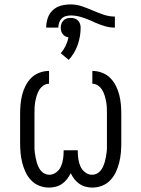

<svg xmlns="http://www.w3.org/2000/svg" viewBox="-20 -841 640 869"><path d="M202 8Q179 8 157.5 -0.5Q136 -9 120.5 -25.5Q105 -42 95.5 -62.5Q86 -83 80.5 -105Q75 -127 73 -149.5Q71 -172 71 -195V-325Q71 -347 73 -369Q75 -391 80.5 -412.5Q86 -434 96 -453.5Q106 -473 121.5 -488.5Q137 -504 158.5 -512Q180 -520 202 -520V-462Q188 -462 176 -453.5Q164 -445 157 -433Q150 -421 146 -407.5Q142 -394 139.5 -380.5Q137 -367 136.5 -353Q136 -339 136 -325V-195Q136 -184 136 -173Q136 -162 137.5 -151Q139 -140 141 -129Q143 -118 146 -107.5Q149 -97 153.5 -87Q158 -77 165 -68.5Q172 -60 182 -55Q192 -50 203 -50Q220 -50 234.5 -61Q249 -72 256 -88Q263 -104 265.5 -121.5Q268 -139 268 -156V-161H332V-156Q332 -139 334.5 -121.5Q337 -104 344 -88Q351 -72 365.5 -61Q380 -50 397 -50Q408 -50 418 -55Q428 -60 435 -68.5Q442 -77 446.5 -87Q451 -97 454 -107.5Q457 -118 459 -129Q461 -140 462.5 -151Q464 -162 464 -173Q464 -184 464 -195V-325Q464 -339 463.5 -353Q463 -367 460.5 -380.5Q458 -394 454 -407.5Q450 -421 443 -433Q436 -445 424 -453.5Q412 -462 398 -462V-520Q420 -520 441.5 -512Q463 -504 478.5 -488.5Q494 -473 504 -453.5Q514 -434 519.5 -412.5Q525 -391 527 -369Q529 -347 529 -325V-195Q529 -172 527 -149.5Q525 -127 519.5 -105Q514 -83 504.5 -62.5Q495 -42 479.5 -25.5Q464 -9 442.5 -0.5Q421 8 398 8Q383 8 367.5 4Q352 0 339 -9Q326 -18 316.5 -30.5Q307 -43 300 -57Q293 -43 283.5 -30.5Q274 -18 261 -9Q248 0 232.5 4Q217 8 202 8ZM244 -716H189Q189 -738 196 -759Q203 -780 219 -795Q235 -810 256.5 -815.5Q278 -821 300 -821Q326 -821 351 -812.5Q376 -804 400 -793.5Q424 -783 449 -774.5Q474 -766 500 -766V-716Q477 -716 455 -722.5Q433 -729 412 -738L388 -749Q367 -758 345 -764.5Q323 -771 300 -771Q289 -771 278 -768Q267 -765 259 -757Q251 -749 247.5 -738Q244 -727 244 -716ZM291 -570 255 -600Q268 -615 277 -633.5Q286 -652 290 -672Q283 -673 276 -676.5Q269 -680 264 -686.5Q259 -693 257 -700.5Q255 -708 255 -716Q255 -725 258 -733.5Q261 -742 267.5 -748.5Q274 -755 282.5 -757.5Q291 -760 300 -760Q309 -760 317.5 -757.5Q326 -755 332.5 -748.5Q339 -742 342 -733.5Q345 -725 345 -716Q345 -676 331.5 -637.5Q318 -599 291 -570Z"/></svg>

Font: Iosevka Custom Light Extended
Style: Regular
Weight: 300
Width: 7
Monospace: yes
Designer: Belleve Invis
Foundry: Belleve Invis
Version: Version 11.2.4; ttfautohint (v1.8.4)